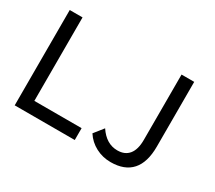

<svg xmlns="http://www.w3.org/2000/svg" viewBox="-130 -957 1367 1221"><g transform="rotate(30 553.5 -346.0)"><path d="M72 -700V0H513V-87H166V-700ZM670.5 -18.5C704.2 -0.8 740.7 8 780 8C848 8 899.3 -11.5 934 -50.5C968.7 -89.5 986 -147.7 986 -225V-700H893V-220C893 -173.3 883.3 -138 864 -114C844.7 -90 816.7 -78 780 -78C725.3 -78 679.7 -105.7 643 -161L589 -93C609.7 -61 636.8 -36.2 670.5 -18.5Z"/></g></svg>

Font: Rookery
Style: Regular
Weight: 400
Designer: Ryan Kimball / Julieta Ulanovsky
Foundry: Motorola Mobility LLC.
Version: Version 1.0